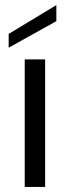

<svg xmlns="http://www.w3.org/2000/svg" viewBox="-20 -733 273 753"><path d="M201 -713V-650L14 -546V-600ZM77 -500H157V0H77Z"/></svg>

Font: Albert Sans
Style: Regular
Weight: 400
Designer: Andreas Rasmussen
Foundry: a.Foundry
Version: Version 1.025